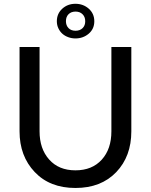

<svg xmlns="http://www.w3.org/2000/svg" viewBox="-20 -959 777 988"><path d="M553.2 -283.2V-717.3H655.8V-283.2Q655.8 -154.3 578.1 -73.2Q500 8.3 368.2 8.3Q236.3 8.3 158.7 -73.7Q80.6 -155.8 80.6 -283.2V-717.3H183.6V-283.2Q183.6 -193.4 232.9 -138.2Q282.2 -82.5 368.2 -82.5Q454.1 -82.5 503.9 -137.7Q553.2 -192.4 553.2 -283.2ZM418.5 -850.1Q418.5 -872.1 404.8 -885.7Q391.1 -899.4 368.7 -899.4Q346.2 -899.4 332.5 -885.7Q319.3 -872.1 319.3 -850.1Q319.3 -828.1 332.5 -814.5Q345.7 -800.8 368.7 -800.8Q391.6 -800.8 405.3 -814.5Q418.9 -828.1 418.5 -850.1ZM272.5 -849.6Q272.5 -888.7 300.3 -914.1Q328.1 -939.5 368.2 -939.5Q408.2 -939.5 437 -914.1Q465.3 -888.7 465.3 -849.6Q465.3 -810.1 436.5 -785.6Q407.7 -761.2 368.2 -761.2Q349.1 -761.2 331.5 -767.6Q295.9 -780.3 280.3 -813.5Q272.5 -830.1 272.5 -849.6Z"/></svg>

Font: Lato-Medium
Style: Regular
Weight: 500
Designer: Lukasz Dziedzic
Foundry: tyPoland Lukasz Dziedzic
Version: Version 2.006; 2014-01-15